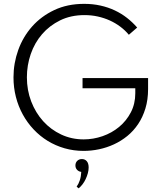

<svg xmlns="http://www.w3.org/2000/svg" viewBox="-20 -784 850 1016"><path d="M422.7 14.5Q370 14.5 321.8 0.7Q273.6 -13.2 232.5 -38.4Q191.4 -63.6 158 -99.1Q124.5 -134.5 100.7 -178Q76.8 -221.4 64.1 -271.1Q51.4 -320.9 51.4 -374.5Q51.4 -449.5 76.6 -519.5Q101.8 -589.5 150 -643.9Q198.2 -698.2 267.5 -730.9Q336.8 -763.6 425.5 -763.6Q471.4 -763.6 511.8 -754.5Q552.3 -745.5 587.5 -728.9Q622.7 -712.3 652.3 -689.1Q681.8 -665.9 705.9 -638.2L661.8 -600Q642.3 -623.6 616.8 -642.7Q591.4 -661.8 561.4 -675.5Q531.4 -689.1 497.7 -696.6Q464.1 -704.1 427.3 -704.1Q355 -704.1 298.4 -676.4Q241.8 -648.6 202.5 -603Q163.2 -557.3 142.7 -498Q122.3 -438.6 122.3 -375Q122.3 -306.8 145.2 -247Q168.2 -187.3 208.4 -142.7Q248.6 -98.2 303.6 -72.3Q358.6 -46.4 422.7 -46.4Q473.6 -46.4 522.7 -63.4Q571.8 -80.5 610.2 -112.3Q648.6 -144.1 672.3 -189.3Q695.9 -234.5 695.9 -290.5V-316.8H416.8V-370.9H763.6V-312.7Q763.6 -256.4 749.5 -210.2Q735.5 -164.1 711.1 -127.7Q686.8 -91.4 653.9 -64.5Q620.9 -37.7 583 -20.2Q545 -2.7 504.1 5.9Q463.2 14.5 422.7 14.5ZM385.5 203.6Q395.9 189.5 402.5 169.5Q409.1 149.5 410 125.5Q396.8 124.1 388 114.8Q379.1 105.5 379.1 91.4Q379.1 76.8 388.6 67.3Q398.2 57.7 413.6 57.7Q429.5 57.7 439.3 69.1Q449.1 80.5 449.1 102.3Q449.1 116.8 444.8 132.7Q440.5 148.6 433.4 163.6Q426.4 178.6 416.6 191.4Q406.8 204.1 395.9 212.7Z"/></svg>

Font: Spartan
Style: Regular
Weight: 400
Designer: Matt Bailey, Mirko Velimirovic
Foundry: Matt Bailey
Version: Version 1.005